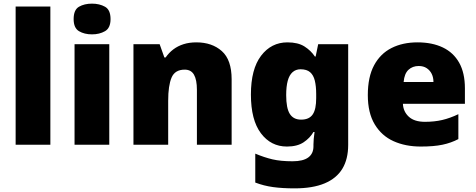

<svg xmlns="http://www.w3.org/2000/svg" viewBox="-20 -796 2619 1056"><path d="M257 0H66V-760H257Z M581 -553V0H390V-553ZM486 -776Q527 -776 557.5 -759Q588 -742 588 -691Q588 -642 557.5 -624.5Q527 -607 486 -607Q444 -607 414.5 -624.5Q385 -642 385 -691Q385 -742 414.5 -759Q444 -776 486 -776Z M1060 -563Q1146 -563 1200 -515Q1254 -467 1254 -360V0H1063V-302Q1063 -357 1047 -385Q1031 -413 996 -413Q942 -413 923.5 -369Q905 -325 905 -242V0H714V-553H858L884 -480H891Q909 -506 933.5 -524.5Q958 -543 989.5 -553Q1021 -563 1060 -563Z M1561 -563Q1619 -563 1654.5 -540.5Q1690 -518 1712 -485H1716L1730 -553H1895V1Q1895 79 1863 132Q1831 185 1765.5 212.5Q1700 240 1600 240Q1533 240 1482 233Q1431 226 1384 208V49Q1434 70 1479 80.5Q1524 91 1589 91Q1647 91 1675.5 70Q1704 49 1704 9V-1Q1704 -14 1705.5 -32Q1707 -50 1710 -70H1704Q1685 -37 1650 -13.5Q1615 10 1558 10Q1470 10 1415 -63Q1360 -136 1360 -276Q1360 -416 1416 -489.5Q1472 -563 1561 -563ZM1633 -415Q1607 -415 1589 -399Q1571 -383 1562.5 -351.5Q1554 -320 1554 -273Q1554 -201 1574 -169.5Q1594 -138 1636 -138Q1659 -138 1675 -145.5Q1691 -153 1700.5 -167.5Q1710 -182 1714.5 -204Q1719 -226 1719 -256V-279Q1719 -322 1711.5 -352.5Q1704 -383 1685.5 -399Q1667 -415 1633 -415Z M2276 -563Q2357 -563 2415.5 -535Q2474 -507 2505.5 -451Q2537 -395 2537 -310V-225H2196Q2198 -182 2228.5 -154Q2259 -126 2317 -126Q2369 -126 2412 -136Q2455 -146 2501 -168V-31Q2461 -10 2413.5 0Q2366 10 2294 10Q2210 10 2144.5 -19.5Q2079 -49 2041 -112Q2003 -175 2003 -273Q2003 -373 2037.5 -437Q2072 -501 2133.5 -532Q2195 -563 2276 -563ZM2283 -433Q2249 -433 2226.5 -412Q2204 -391 2200 -345H2364Q2364 -370 2354.5 -389.5Q2345 -409 2327 -421Q2309 -433 2283 -433Z"/></svg>

Font: Noto Sans Armenian Black
Style: Regular
Weight: 900
Version: Version 2.007